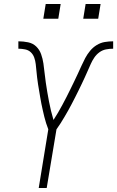

<svg xmlns="http://www.w3.org/2000/svg" viewBox="-20 -942 587 962"><path d="M174 0 222 -294Q216 -309 211 -325Q206 -341 202 -357Q198 -373 194.5 -389Q191 -405 187.5 -421.5Q184 -438 181.5 -454.5Q179 -471 176 -487.5Q173 -504 170.5 -520.5Q168 -537 166 -553.5Q164 -570 162.5 -587Q161 -604 159 -621Q157 -638 151.5 -653.5Q146 -669 134.5 -680Q123 -691 106 -694.5Q89 -698 72 -698V-735Q97 -735 121 -730Q145 -725 161.5 -709Q178 -693 186 -670.5Q194 -648 197.5 -624Q201 -600 203.5 -576Q206 -552 209.5 -528Q213 -504 217 -480.5Q221 -457 225.5 -433.5Q230 -410 235.5 -387Q241 -364 248 -341Q260 -359 271 -378Q282 -397 292.5 -416.5Q303 -436 313 -455.5Q323 -475 332.5 -494.5Q342 -514 351.5 -533.5Q361 -553 370 -572.5Q379 -592 388 -612Q397 -632 407 -651Q417 -670 431.5 -687.5Q446 -705 465 -716.5Q484 -728 505 -731.5Q526 -735 547 -735V-698Q529 -698 511 -694.5Q493 -691 478 -680Q463 -669 452.5 -653.5Q442 -638 434.5 -621Q427 -604 419.5 -587Q412 -570 404.5 -553.5Q397 -537 389 -520.5Q381 -504 373 -487.5Q365 -471 356.5 -454.5Q348 -438 339.5 -421.5Q331 -405 322 -389Q313 -373 303.5 -357Q294 -341 284 -325Q274 -309 263 -294L214 0ZM397 -848 409 -922H484L472 -848ZM197 -848 209 -922H284L272 -848Z"/></svg>

Font: Iosevka SS04 Extralight
Style: Italic
Weight: 200
Italic angle: -9°
Monospace: yes
Designer: Belleve Invis
Foundry: Belleve Invis
Version: Version 19.0.0; ttfautohint (v1.8.4)